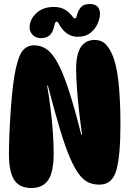

<svg xmlns="http://www.w3.org/2000/svg" viewBox="-20 -939 651 966"><path d="M152 -711Q186 -711 215 -691Q244 -671 271 -621Q298 -571 326.5 -483.5Q355 -396 389 -261H393Q385 -317 378 -379Q371 -441 367 -497Q363 -553 363 -590Q363 -667 387 -702.5Q411 -738 456 -738Q489 -738 508.5 -719.5Q528 -701 543 -668Q567 -615 576.5 -523.5Q586 -432 586 -313Q586 -156 565.5 -83Q545 -10 480 -10Q452 -10 427.5 -20Q403 -30 380 -59Q357 -88 333 -143Q309 -198 282 -287.5Q255 -377 221 -508H217Q226 -459 233.5 -399.5Q241 -340 245.5 -280Q250 -220 250 -168Q250 -73 222.5 -33Q195 7 138 7Q77 7 51 -34.5Q25 -76 25 -163Q25 -210 27.5 -269Q30 -328 34.5 -391.5Q39 -455 46 -512Q58 -610 80 -660.5Q102 -711 152 -711ZM251 -904Q284 -904 307 -890.5Q330 -877 347 -853Q352 -846 358 -847Q364 -848 365 -855Q373 -888 388 -903.5Q403 -919 431 -919Q483 -919 483 -868Q483 -848 471.5 -821Q460 -794 435.5 -774Q411 -754 370 -754Q311 -754 275 -821Q270 -831 263.5 -829.5Q257 -828 254 -813Q247 -778 231 -762.5Q215 -747 186 -747Q161 -747 145 -763Q129 -779 129 -801Q129 -841 162.5 -872.5Q196 -904 251 -904Z"/></svg>

Font: DynaPuff Condensed
Style: Bold
Weight: 700
Width: 3
Designer: Toshi Omagari, Jennifer Daniel
Foundry: Google Fonts
Version: Version 2.000; ttfautohint (v1.8.4.7-5d5b)